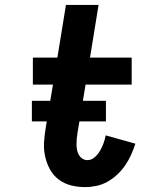

<svg xmlns="http://www.w3.org/2000/svg" viewBox="-20 -755 640 783"><path d="M327 8Q297 8 269.5 1Q242 -6 220 -22.5Q198 -39 184.5 -63Q171 -87 164.5 -115Q158 -143 159.5 -172Q161 -201 166 -231L196 -410H114V-520H214L249 -735H382L347 -520H517V-410H329L296 -213Q294 -201 293 -189.5Q292 -178 292 -166.5Q292 -155 294 -144Q296 -133 301.5 -123.5Q307 -114 316 -108Q325 -102 337 -102Q353 -102 366.5 -114Q380 -126 388.5 -141Q397 -156 402.5 -171.5Q408 -187 411 -203L532 -169Q525 -147 515 -124.5Q505 -102 491 -81.5Q477 -61 458.5 -43.5Q440 -26 418.5 -14Q397 -2 373.5 3Q350 8 327 8ZM412 -260H110V-344H412Z"/></svg>

Font: Iosevka HT Extrabold Extended
Style: Italic
Weight: 800
Width: 7
Italic angle: -9°
Monospace: yes
Designer: Belleve Invis
Foundry: Belleve Invis
Version: Version 32.3.0; ttfautohint (v1.8.4)